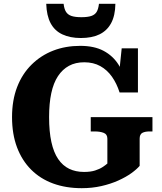

<svg xmlns="http://www.w3.org/2000/svg" viewBox="-20 -968 846 1005"><path d="M711 -242V-100Q696 -82 667.5 -61.5Q639 -41 599 -23Q559 -5 510.5 6Q462 17 408 17Q325 17 258 -7.5Q191 -32 143 -80Q95 -128 69 -197Q43 -266 43 -355Q43 -443 69.5 -512Q96 -581 145 -629.5Q194 -678 258.5 -703Q323 -728 400 -728Q473 -728 522 -702Q571 -676 600.5 -629.5Q630 -583 644 -520L600 -551L617 -715H702V-484H606Q591 -531 566 -566.5Q541 -602 505 -622Q469 -642 421 -642Q375 -642 341 -623.5Q307 -605 283.5 -569.5Q260 -534 248.5 -480.5Q237 -427 237 -355Q237 -279 249 -224.5Q261 -170 284.5 -135.5Q308 -101 342 -84.5Q376 -68 420 -68Q454 -68 477.5 -75.5Q501 -83 517 -93.5Q533 -104 542 -112V-242Q542 -265 523 -272.5Q504 -280 475 -280H455V-355H778V-280H763Q739 -280 725 -272.5Q711 -265 711 -242ZM403 -769Q461 -769 500.5 -788Q540 -807 561.5 -846.5Q583 -886 584 -948H498Q495 -921 486 -906Q477 -891 458 -884.5Q439 -878 406 -878Q373 -878 354 -884.5Q335 -891 325.5 -906Q316 -921 313 -948H222Q224 -886 245 -846.5Q266 -807 306.5 -788Q347 -769 403 -769Z"/></svg>

Font: Roboto Serif 20pt
Style: Bold
Weight: 700
Version: Version 1.008